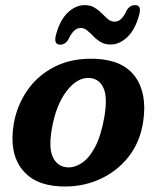

<svg xmlns="http://www.w3.org/2000/svg" viewBox="-20 -698 598 731"><path d="M345.5 -474Q449 -469 494.8 -405.8Q540.5 -342.5 525.5 -237.5Q514 -156.5 468 -99.2Q422 -42 353.8 -13Q285.5 16 207 11.5Q108.5 6.5 61.8 -56Q15 -118.5 32 -224.5Q43.5 -294.5 83.2 -352.8Q123 -411 189.2 -444.5Q255.5 -478 345.5 -474ZM235 -61Q261 -58.5 289 -75.8Q317 -93 340.5 -135.5Q364 -178 377 -251Q390 -326 374.5 -361.8Q359 -397.5 322.5 -401Q275.5 -405 234.2 -352Q193 -299 177 -205.5Q164.5 -133 181.8 -98.5Q199 -64 235 -61ZM401 -528.5Q379 -528.5 363.2 -538Q347.5 -547.5 335.5 -560Q323.5 -572.5 312 -582Q300.5 -591.5 287 -591.5Q260.5 -591.5 241 -549Q229 -528 209 -528Q183.5 -528 193 -565Q208 -621.5 238 -650Q268 -678.5 302.5 -678.5Q324.5 -678.5 340 -669Q355.5 -659.5 367.8 -647Q380 -634.5 391.2 -625Q402.5 -615.5 416.5 -615.5Q443.5 -615.5 462 -658Q474 -678.5 494.5 -678.5Q520 -678.5 510 -642Q495 -585.5 465 -557Q435 -528.5 401 -528.5Z"/></svg>

Font: Fraunces 9pt S100 SemiBold
Style: Italic
Weight: 600
Italic angle: -16°
Version: Version 1.000; ttfautohint (v1.8.3)